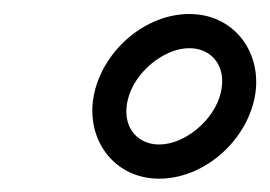

<svg xmlns="http://www.w3.org/2000/svg" viewBox="-20 -544 395 281"><path d="M166.9 -397.4C176.3 -438.3 220 -473.5 257.1 -473.5C261.6 -473.5 265.8 -473 269.6 -472.1C294.5 -466.4 311.1 -442.7 303.2 -408.6C293.7 -367.7 250.1 -332.5 213 -332.5C208.5 -332.5 204.3 -333 200.5 -333.9C175.6 -339.6 159 -363.3 166.9 -397.4ZM118.2 -408.6C105.1 -351.8 134.9 -297.6 189.3 -285.1C196.9 -283.4 204.8 -282.5 213 -282.5C276.7 -282.5 337.3 -334.3 351.9 -397.4C365 -454.2 335.2 -508.4 280.8 -520.9C273.2 -522.6 265.2 -523.5 257.1 -523.5C193.4 -523.5 132.7 -471.7 118.2 -408.6Z"/></svg>

Font: Stormning Aesir
Style: Bold
Weight: 400
Designer: Robert Jablonski, Mew Too
Foundry: Cannot Into Space Fonts
Version: Version 0.90